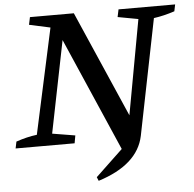

<svg xmlns="http://www.w3.org/2000/svg" viewBox="-72 -708 974 963"><g transform="rotate(-5 415.0 -226.0)"><path d="M386 198 378 179 515 49 267 -521 174 -58 289 -39 282 0H-15L-8 -34Q47 -53 97 -59L212 -589L106 -612L114 -650H335L568 -116L655 -593L552 -612L560 -650H845L838 -616Q784 -598 733 -591L616 -8Q586 135 386 198Z"/></g></svg>

Font: Piazzolla SC Medium
Style: Italic
Weight: 500
Italic angle: -11.3°
Designer: Juan Pablo del Peral
Foundry: Huerta Tipografica
Version: Version 1.330